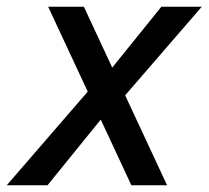

<svg xmlns="http://www.w3.org/2000/svg" viewBox="-78 -550 619 570"><path d="M-58 0 198 -296 238 -328 401 -530H521L278 -249L239 -217L63 0ZM312 0 65 -530H171L418 0Z"/></svg>

Font: Radio Canada Big
Style: Italic
Weight: 400
Italic angle: -12°
Designer: Étienne Aubert Bonn
Foundry: Coppers and Brasses
Version: Version 1.001